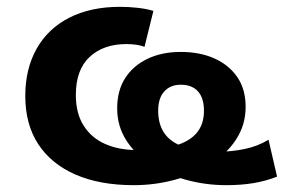

<svg xmlns="http://www.w3.org/2000/svg" viewBox="-20 -531 833 562"><path d="M372 11Q272 11 201 -20Q130 -51 92 -109Q54 -167 54 -250Q54 -329 87 -388Q120 -447 182.5 -479Q245 -511 331 -511Q358 -511 384 -508Q410 -505 429 -499L403 -394Q393 -398 379 -400Q365 -402 350 -402Q283 -402 242.5 -364.5Q202 -327 202 -253Q202 -199 225 -163Q248 -127 288 -109.5Q328 -92 378 -92Q444 -92 488 -103.5Q532 -115 554.5 -140.5Q577 -166 577 -207Q577 -244 559.5 -263.5Q542 -283 509 -283Q479 -283 461 -263.5Q443 -244 443 -207Q443 -167 461.5 -140.5Q480 -114 519.5 -100.5Q559 -87 622 -87Q658 -87 696.5 -95Q735 -103 766 -122L791 -14Q758 -1 722 5Q686 11 642 11Q581 11 523.5 -5Q466 -21 421 -50Q376 -79 349.5 -120.5Q323 -162 323 -214Q323 -266 346.5 -302.5Q370 -339 412 -359Q454 -379 509 -379Q565 -379 607.5 -360Q650 -341 674.5 -305.5Q699 -270 699 -218Q699 -166 671.5 -123.5Q644 -81 597.5 -51Q551 -21 492.5 -5Q434 11 372 11Z"/></svg>

Font: Nunito Sans 8pt ExtraBold
Style: Regular
Weight: 800
Version: Version 3.101;gftools[0.9.27]